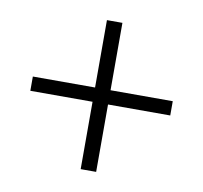

<svg xmlns="http://www.w3.org/2000/svg" viewBox="-62 -677 658 623"><g transform="rotate(10 267.5 -365.5)"><path d="M242 -120V-342H37V-389H242V-611H293V-389H498V-342H293V-120Z"/></g></svg>

Font: Noto Sans SC Thin Light
Style: Regular
Weight: 300
Version: Version 2.004-H2;hotconv 1.0.118;makeotfexe 2.5.65603